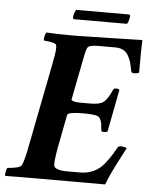

<svg xmlns="http://www.w3.org/2000/svg" viewBox="-63 -801 675 849"><g transform="rotate(5 275.0 -376.5)"><path d="M469.7 -713.9H232.4Q229.5 -716.8 229.5 -722.7Q229.5 -728.5 234.1 -742.2Q238.8 -755.9 242.2 -755.9H475.6Q477.1 -755.9 478.8 -753.9Q480.5 -752 480.5 -749Q480.5 -743.2 477.5 -731.4Q474.6 -719.7 469.7 -713.9ZM247.1 -641.6Q269 -641.6 398.2 -644.8Q527.3 -647.9 543.9 -648.4Q542 -615.7 542 -503.9Q537.1 -499 519.5 -499Q508.3 -499 506.8 -506.8Q502.9 -529.8 498.3 -545.4Q493.7 -561 485.1 -575.9Q476.6 -590.8 462.2 -598.1Q447.8 -605.5 427.7 -605.5H352.5Q312 -605.5 304.7 -593.8Q302.7 -590.3 301 -586.2Q299.3 -582 297.9 -575.4Q296.4 -568.8 295.4 -564.7Q294.4 -560.5 292.2 -549.8Q290 -539.1 289.1 -534.2L254.9 -359.4Q254.4 -356.4 259.5 -354Q264.6 -351.6 273.4 -350.1Q282.2 -348.6 292 -348.6H339.8Q379.9 -348.6 397.2 -361.3Q414.6 -374 433.6 -417Q436.5 -424.8 445.3 -424.8Q458.5 -424.8 461.9 -419.9L425.8 -232.4Q421.9 -228.5 408.2 -228.5Q397.5 -228.5 397.5 -236.3Q395.5 -286.6 377 -295.9Q363.3 -302.7 309.6 -302.7Q243.7 -302.7 241.2 -289.1L211.9 -137.7Q201.2 -74.2 204.1 -60.5Q206.1 -51.3 222.4 -46.1Q238.8 -41 258.8 -41H319.3Q373.5 -41 410.2 -73.2Q439 -98.6 476.6 -166Q479.5 -171.9 491.2 -171.9Q498 -171.9 506.6 -169.9Q515.1 -168 516.6 -166Q514.6 -162.6 499.8 -134Q484.9 -105.5 479.5 -94.7Q474.1 -84 463.4 -62.3Q452.6 -40.5 446.3 -25.4Q439.9 -10.3 435.5 2H117.2Q89.8 2 61.3 2.2Q32.7 2.4 14.2 2.7Q-4.4 2.9 -7.8 2.9Q-10.3 -1.5 -7.8 -14.9Q-5.4 -28.3 -1 -33.2Q54.2 -37.6 60.5 -49.8Q71.8 -69.8 85 -141.6L155.3 -501Q156.2 -505.9 158.4 -517.8Q160.6 -529.8 161.6 -534.4Q162.6 -539.1 164.1 -548.3Q165.5 -557.6 166 -562Q166.5 -566.4 167 -573Q167.5 -579.6 167.2 -584.2Q167 -588.9 166 -592.8Q164.1 -604 110.4 -608.4Q108.4 -613.3 111.3 -626.7Q114.3 -640.1 118.2 -644.5Q158.2 -641.6 247.1 -641.6Z"/></g></svg>

Font: Crimson
Style: BoldItalic
Weight: 700
Italic angle: -11°
Version: Version 0.8